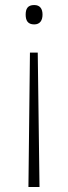

<svg xmlns="http://www.w3.org/2000/svg" viewBox="-20 -558 272 763"><path d="M149 -500C149 -523 139 -538 116 -538C90 -538 82 -523 82 -500C82 -477 90 -461 116 -461C139 -461 149 -477 149 -500ZM99 -349 93 185H137L130 -349Z"/></svg>

Font: Noto Sans Lao ExtraLight
Style: Regular
Weight: 200
Designer: Monotype Design Team
Foundry: Monotype Imaging Inc.
Version: Version 2.003